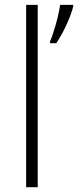

<svg xmlns="http://www.w3.org/2000/svg" viewBox="-20 -780 325 800"><path d="M188.5 -607.9Q198.7 -629.9 211.9 -676Q225.1 -722.2 230.5 -759.8H285.2V-752.9Q277.8 -723.6 259 -681.2Q240.2 -638.7 214.4 -600.1H188.5ZM137.2 0H88.9V-759.8H137.2Z"/></svg>

Font: Zoram GWebM Light
Style: Regular
Weight: 300
Foundry: Ascender Corporation
Version: Version 1.000